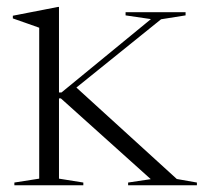

<svg xmlns="http://www.w3.org/2000/svg" viewBox="-20 -548 602 568"><path d="M160 -257H154.5V-19.5L226.5 -8V0H22.5V-8L96 -19.5V-466Q88 -469 64.5 -477.2Q41 -485.5 18 -493.5V-501.5L151.5 -527.5H154.5V-274.5H162L426.5 -491.5L351.5 -502.5V-512H529V-502.5L456.5 -491L206 -289L503 -18.5L562.5 -8V0H359V-8L426 -18Z"/></svg>

Font: Newsreader 72pt Light
Style: Regular
Weight: 300
Designer: Hugues Gentile
Foundry: Production Type
Version: Version 1.003; ttfautohint (v1.8.3)